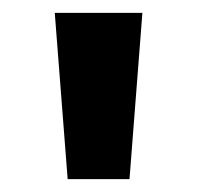

<svg xmlns="http://www.w3.org/2000/svg" viewBox="-20 -734 306 298"><path d="M201 -714H65L85 -456H181Z"/></svg>

Font: Noto Sans Lisu
Style: Bold
Weight: 700
Designer: Monotype Design Team. David Williams.
Foundry: Monotype Imaging Inc.
Version: Version 2.102